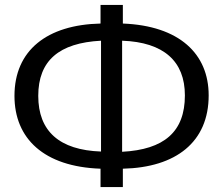

<svg xmlns="http://www.w3.org/2000/svg" viewBox="-20 -763 909 783"><path d="M831 -374C831 -544 711 -658 481 -667V-743H390V-667C172 -662 39 -558 39 -372C39 -198 159 -83 390 -75V0H481V-75C698 -80 831 -184 831 -374ZM136 -372C136 -516 221 -588 392 -597V-145C222 -151 136 -228 136 -372ZM478 -144V-597C648 -591 734 -513 734 -374C734 -225 649 -153 478 -144Z"/></svg>

Font: Glow Sans SC Normal Book
Style: Regular
Weight: 500
Designer: Ryoko NISHIZUKA (kana, bopomofo & ideographs); Paul D. Hunt (Latin, Greek & Cyrillic); Sandoll Communications, Soo-young
Version: Version 0.93